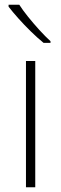

<svg xmlns="http://www.w3.org/2000/svg" viewBox="-20 -786 257 806"><path d="M128 0H89V-530H128ZM61 -766Q75 -744 97.5 -716Q120 -688 145 -660.5Q170 -633 192 -613V-606H163Q137 -627 109 -654.5Q81 -682 56.5 -709.5Q32 -737 16 -758V-766Z"/></svg>

Font: Noto Sans Gujarati UI ExtraLight
Style: Regular
Weight: 200
Designer: Jelle Bosma - Monotype Design Team, Universal Thirst
Foundry: Monotype Imaging Inc.
Version: Version 2.106; ttfautohint (v1.8.4.7-5d5b)